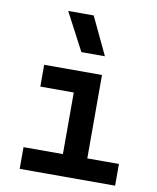

<svg xmlns="http://www.w3.org/2000/svg" viewBox="-88 -863 761 931"><g transform="rotate(10 293.0 -397.5)"><path d="M73.2 0V-106.9H267.1V-410.2H102.5V-517.6H387.2V-106.9H543V0ZM269.5 -609.4 171.9 -794.9H297.4L385.3 -609.4Z"/></g></svg>

Font: Caskaydia Cove SemiBold
Style: Regular
Weight: 600
Monospace: yes
Designer: Aaron Bell
Foundry: Saja Typeworks
Version: Version 4.300; ttfautohint (v1.8.3)